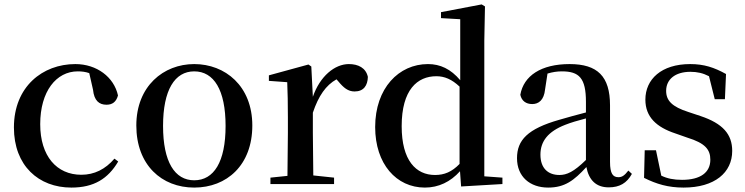

<svg xmlns="http://www.w3.org/2000/svg" viewBox="-20 -833 3374 869"><path d="M303 16C405 16 469 -24 515 -102L498 -115C457 -67 407 -42 348 -42C237 -42 162 -126 162 -271C162 -420 235 -510 332 -510C350 -510 367 -508 384 -502L401 -427C406 -377 429 -359 462 -359C489 -359 506 -372 514 -401C496 -484 418 -543 321 -543C173 -543 43 -441 43 -256C43 -83 155 16 303 16Z M859 16C1006 16 1122 -85 1122 -265C1122 -444 999 -543 859 -543C720 -543 597 -443 597 -265C597 -86 712 16 859 16ZM859 -17C771 -17 718 -100 718 -263C718 -426 771 -510 859 -510C948 -510 1001 -426 1001 -263C1001 -100 948 -17 859 -17Z M1280 0H1492V-29L1398 -39L1396 -232V-323C1422 -400 1455 -447 1503 -474L1511 -465C1535 -436 1555 -419 1585 -419C1626 -419 1644 -446 1645 -485C1636 -526 1601 -543 1559 -543C1495 -543 1428 -488 1396 -395L1389 -532L1376 -541L1197 -492V-467L1280 -461C1282 -412 1283 -369 1283 -301V-232L1281 -37L1204 -29V0Z M2067 11 2254 0V-29L2172 -35V-649L2175 -804L2160 -813L1976 -778V-751L2063 -746V-470C2020 -521 1972 -543 1917 -543C1785 -543 1678 -434 1678 -258C1678 -91 1774 16 1903 16C1965 16 2019 -10 2062 -58ZM2060 -91C2025 -55 1991 -41 1949 -41C1863 -41 1798 -106 1798 -262C1798 -427 1869 -488 1955 -488C1992 -488 2025 -474 2060 -441Z M2735 15C2784 15 2817 -4 2840 -46L2824 -61C2806 -38 2795 -31 2779 -31C2754 -31 2741 -47 2741 -100V-356C2741 -488 2684 -543 2558 -543C2429 -543 2350 -490 2335 -404C2341 -376 2361 -362 2389 -362C2418 -362 2442 -380 2447 -428L2458 -500C2481 -507 2502 -510 2523 -510C2601 -510 2632 -480 2632 -372V-324C2591 -313 2548 -302 2512 -291C2368 -250 2320 -199 2320 -117C2320 -33 2379 16 2461 16C2536 16 2578 -16 2634 -77C2645 -19 2677 15 2735 15ZM2632 -109C2577 -55 2545 -41 2512 -41C2461 -41 2426 -71 2426 -133C2426 -194 2461 -238 2538 -268C2563 -278 2597 -288 2632 -297Z M3074 16C3215 16 3294 -52 3294 -150C3294 -225 3252 -274 3150 -308L3096 -326C3021 -350 2995 -378 2995 -422C2995 -473 3035 -508 3105 -508C3136 -508 3162 -502 3189 -488L3215 -384H3261L3266 -498C3212 -528 3166 -543 3104 -543C2973 -543 2901 -474 2901 -382C2901 -303 2952 -257 3037 -229L3091 -210C3172 -185 3195 -156 3195 -110C3195 -53 3151 -19 3067 -19C3029 -19 3000 -25 2973 -38L2949 -153H2898L2895 -28C2951 0 3004 16 3074 16Z"/></svg>

Font: Noto Serif HK SemiBold
Style: Regular
Weight: 600
Designer: Ryoko NISHIZUKA 西塚涼子 (kana & ideographs); Frank Grießhammer (Latin, Greek & Cyrillic); Wenlong ZHANG 张文龙 (bopomofo); San
Foundry: Adobe
Version: Version 2.001;hotconv 1.1.0;makeotfexe 2.6.0